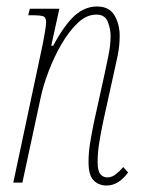

<svg xmlns="http://www.w3.org/2000/svg" viewBox="-20 -563 445 592"><path d="M309 9Q284 9 268.5 -7Q253 -23 253 -63Q253 -92 257.5 -120Q262 -148 269 -183L304 -342Q309 -365 315 -395Q321 -425 321 -453Q321 -473 312.5 -495.5Q304 -518 277 -518Q247 -518 220 -492.5Q193 -467 170 -427.5Q147 -388 130 -343.5Q113 -299 105 -260L49 0H21L112 -428Q115 -444 118.5 -463.5Q122 -483 122 -495Q122 -509 114 -512.5Q106 -516 77 -516H67L72 -536H163L138 -422H144Q179 -487 210.5 -515Q242 -543 279 -543Q317 -543 333 -515.5Q349 -488 349 -453Q349 -422 343 -392.5Q337 -363 332 -342L297 -183Q290 -148 285.5 -120Q281 -92 281 -63Q281 -36 289.5 -26Q298 -16 311 -16Q325 -16 337.5 -26Q350 -36 360 -48L375 -31Q345 9 309 9Z"/></svg>

Font: Noto Serif ExtraCondensed Thin
Style: Italic
Weight: 100
Width: 2
Italic angle: -12°
Designer: Monotype Design Team
Foundry: Monotype Imaging Inc.
Version: Version 2.013